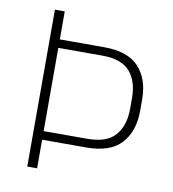

<svg xmlns="http://www.w3.org/2000/svg" viewBox="-75 -705 693 770"><g transform="rotate(10 272.0 -319.5)"><path d="M111.5 -116.5V-151.5H304.5Q384 -151.5 418.5 -191.5Q453 -231.5 453 -300V-344Q453 -412 418.8 -451.2Q384.5 -490.5 305.5 -490.5H111V-525H307Q405 -525 449.5 -476.2Q494 -427.5 494 -345.5V-298.5Q494 -215.5 449.2 -166Q404.5 -116.5 305.5 -116.5ZM87 0V-639H127V-516V-500.5V-140V-128V0Z"/></g></svg>

Font: Anek Gurmukhi ExtraLight
Style: Regular
Weight: 250
Designer: Sarang Kulkarni (Gurmukhi), Yesha Goshar (Latin)
Foundry: Ek Type
Version: Version 1.003